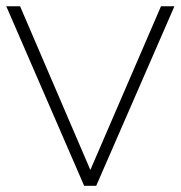

<svg xmlns="http://www.w3.org/2000/svg" viewBox="-28 -599 582 619"><path d="M282.2 0H243.3L-7.8 -578.9H36.7L263.3 -51.1L491.1 -578.9H534.4Z"/></svg>

Font: Paperlogy 2 ExtraLight
Style: Regular
Weight: 250
Designer: redesigned by Lee Juim, glyphs from Gmarket Sans & Montserrat
Foundry: PT&
Version: Version 1.001